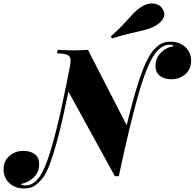

<svg xmlns="http://www.w3.org/2000/svg" viewBox="-105 -989 1098 1083"><path d="M543 5 275 -483Q275 -483 277 -501Q279 -519 281 -542.5Q283 -566 285 -584Q287 -602 287 -602Q295 -639 292.5 -656.5Q290 -674 272.5 -680.5Q255 -687 216 -688L221 -708Q237 -707 260.5 -706Q284 -705 310 -705Q357 -705 391 -708L615 -272Q615 -272 611.5 -252Q608 -232 602 -200.5Q596 -169 590 -133.5Q584 -98 578 -66.5Q572 -35 568.5 -15Q565 5 565 5ZM851 -737Q826 -737 804 -721Q782 -705 766 -682Q720 -614 672 -443Q624 -272 565 5L551 -23Q566 -90 583 -167.5Q600 -245 619.5 -323Q639 -401 659.5 -472Q680 -543 702.5 -599.5Q725 -656 748 -690Q767 -717 793 -735.5Q819 -754 856 -754Q909 -754 941 -723Q973 -692 973 -647Q973 -599 940.5 -570.5Q908 -542 861 -542Q821 -542 796.5 -561.5Q772 -581 772 -616Q772 -661 802 -691.5Q832 -722 876 -729Q872 -733 865.5 -735Q859 -737 851 -737ZM37 57Q65 57 86 41.5Q107 26 123 1Q152 -45 181.5 -143Q211 -241 241.5 -380Q272 -519 303 -685L320 -664Q304 -582 286.5 -497.5Q269 -413 251 -332.5Q233 -252 214 -183Q195 -114 176 -63.5Q157 -13 139 11Q121 35 96.5 54.5Q72 74 32 74Q-21 74 -53 43Q-85 12 -85 -33Q-85 -81 -52 -109.5Q-19 -138 27 -138Q68 -138 92 -118.5Q116 -99 116 -64Q116 -19 86 11Q56 41 12 49Q16 53 22.5 55Q29 57 37 57ZM520 -784Q568 -826 598 -859.5Q628 -893 652.5 -918Q677 -943 706 -958Q723 -967 743.5 -969Q764 -971 783.5 -963.5Q803 -956 814 -935Q829 -907 814.5 -883Q800 -859 769 -842Q743 -828 709 -819.5Q675 -811 630.5 -801Q586 -791 527 -772Z"/></svg>

Font: Playfair Display Black
Style: Italic
Weight: 900
Italic angle: -14°
Designer: Claus Eggers Sørensen
Foundry: Claus Eggers Sørensen
Version: Version 1.203